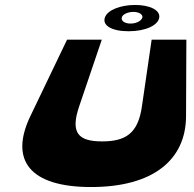

<svg xmlns="http://www.w3.org/2000/svg" viewBox="-20 -737 784 774"><path d="M403.1 -667C391.2 -635 429.5 -611 498.5 -611C566.5 -611 618.2 -635 622.1 -667C625.7 -697 582.7 -717 524.7 -717C466.7 -717 413.7 -697 403.1 -667ZM471.1 -667C473.9 -679 495.4 -689 517.4 -689C540.4 -689 555.9 -679 554.1 -667C551.1 -654 531.2 -642 506.2 -642C481.2 -642 467.1 -654 471.1 -667ZM731.3 -577H591.3L552.1 -308C536.8 -201 488.6 -167 391.6 -167C295.6 -167 262.8 -201 299.1 -308L390.3 -577H250.3L102 -268C18.1 -92 98.4 17 347.4 17C596.4 17 729.1 -92 730 -268Z"/></svg>

Font: Hussar Milosc
Style: Obl
Weight: 700
Foundry: Cannot Into Space Fonts
Version: Version 1.02